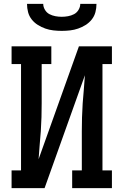

<svg xmlns="http://www.w3.org/2000/svg" viewBox="-20 -975 640 995"><path d="M40 0V-92H89V-643H40V-735H246V-643H196V-441Q196 -405 195 -368.5Q194 -332 191.5 -295.5Q189 -259 185.5 -222.5Q182 -186 180 -150L389 -735H560V-643H511V-92H560V0H354V-92H404V-294Q404 -330 405 -366.5Q406 -403 408.5 -439.5Q411 -476 414.5 -512.5Q418 -549 420 -585L211 0ZM300 -815Q278 -815 256.5 -817.5Q235 -820 215 -827Q195 -834 176.5 -845.5Q158 -857 144.5 -874Q131 -891 125.5 -912Q120 -933 120 -955H204Q204 -939 213 -924Q222 -909 236.5 -901.5Q251 -894 267.5 -891Q284 -888 300 -888Q316 -888 332.5 -891Q349 -894 363.5 -901.5Q378 -909 387 -924Q396 -939 396 -955H480Q480 -933 474.5 -912Q469 -891 455.5 -874Q442 -857 423.5 -845.5Q405 -834 385 -827Q365 -820 343.5 -817.5Q322 -815 300 -815Z"/></svg>

Font: Iosevka Etoile Semibold
Style: Regular
Weight: 600
Designer: Belleve Invis
Foundry: Belleve Invis
Version: Version 22.1.2; ttfautohint (v1.8.4)